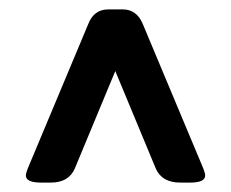

<svg xmlns="http://www.w3.org/2000/svg" viewBox="-20 -706 490 408"><path d="M67 -318Q35 -318 35 -333Q35 -338 39 -348L168 -656Q180 -686 210 -686H241Q270 -686 283 -656L412 -348Q416 -338 416 -333Q416 -318 384 -318H363Q324 -318 311 -348L225 -555L139 -348Q126 -318 88 -318Z"/></svg>

Font: Asap
Style: Bold
Weight: 700
Designer: Pablo Cosgaya
Foundry: Omnibus-Type
Version: Version 3.001; ttfautohint (v1.8.3)